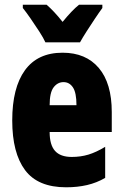

<svg xmlns="http://www.w3.org/2000/svg" viewBox="-20 -786 522 816"><path d="M246 -562Q345 -562 400 -497Q455 -432 455 -310V-225H191Q191 -170 214 -144.5Q237 -119 285 -119Q323 -119 356 -129Q389 -139 427 -162V-30Q391 -9 350 0.5Q309 10 261 10Q141 10 86.5 -63Q32 -136 32 -274Q32 -413 86 -487.5Q140 -562 246 -562ZM250 -437Q225 -437 208 -415Q191 -393 191 -339H305Q305 -392 290 -414.5Q275 -437 250 -437ZM173 -606Q165 -624 147 -652Q129 -680 109.5 -708Q90 -736 77 -752V-766H178Q193 -753 210 -735Q227 -717 246 -693Q286 -742 316 -766H415V-752Q401 -733 383 -706Q365 -679 348 -652.5Q331 -626 320 -606Z"/></svg>

Font: Noto Sans Tamil ExtraCondensed Black
Style: Regular
Weight: 900
Width: 2
Designer: Jelle Bosma - Monotype Design Team
Foundry: Monotype Imaging Inc.
Version: Version 2.004; ttfautohint (v1.8.4.7-5d5b)